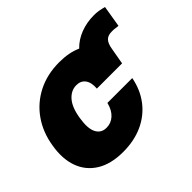

<svg xmlns="http://www.w3.org/2000/svg" viewBox="-138 -791 993 993"><g transform="rotate(-45 358.5 -294.5)"><path d="M253.9 9.8Q165 9.8 107.7 -25.6Q50.3 -61 27.3 -124.3Q4.4 -187.5 18.6 -271.5Q31.7 -355.5 75.9 -418.7Q120.1 -481.9 189.5 -517.3Q258.8 -552.7 347.7 -552.7Q418.9 -552.7 470.2 -529.3Q502.9 -563 548.3 -580.3Q593.8 -597.7 645.5 -597.7Q662.6 -598.1 680.2 -595.2Q697.8 -592.3 716.8 -586.9L697.3 -468.8Q685.5 -469.7 675.8 -471.4Q666 -473.1 653.3 -472.7Q623.5 -473.1 608.9 -457.5Q594.2 -441.9 588.9 -407.2L573.2 -318.4H388.7Q392.1 -360.8 375.2 -383.5Q358.4 -406.2 326.2 -406.2Q287.1 -406.2 258.1 -373Q229 -339.8 218.8 -272.5Q208 -205.6 225.3 -172.4Q242.7 -139.2 281.2 -139.6Q314 -139.2 339.1 -161.9Q364.3 -184.6 375 -227.5H556.6Q543 -155.3 502.2 -101.8Q461.4 -48.3 398.2 -19.3Q335 9.8 253.9 9.8Z"/></g></svg>

Font: Inter Tight Black
Style: Italic
Weight: 900
Italic angle: -9.39999°
Designer: Rasmus Andersson
Foundry: rsms
Version: Version 3.004; ttfautohint (v1.8.4.7-5d5b)